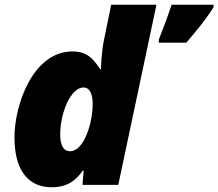

<svg xmlns="http://www.w3.org/2000/svg" viewBox="-20 -780 921 810"><path d="M650 -613V-600H766C811 -653 848 -697 881 -750V-760H704C690 -717 667 -656 650 -613ZM198 10C268 10 302 -22 329 -60H333L328 0H479L640 -760H449L419 -613C409 -567 406 -501 406 -489H402C372 -534 346 -563 286 -563C118 -563 41 -336 41 -201C41 -44 113 10 198 10ZM276 -142C248 -142 234 -167 234 -212C234 -307 280 -411 332 -411C359 -411 371 -383 371 -341C371 -260 334 -142 276 -142Z"/></svg>

Font: Noto Sans Black
Style: Italic
Weight: 900
Italic angle: -12°
Designer: Monotype Design Team
Foundry: Monotype Imaging Inc.
Version: Version 2.013